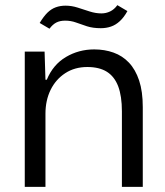

<svg xmlns="http://www.w3.org/2000/svg" viewBox="-20 -725 640 745"><path d="M76.1 0V-524.7H153L156.4 -415.7H161.6Q185.9 -474.3 235.8 -503.8Q285.7 -533.3 345.4 -533.3Q386.1 -533.3 420.6 -520.9Q455.1 -508.6 480.4 -481.9Q505.7 -455.1 519.9 -412.6Q534 -370.1 534 -309.4V0H453V-293.1Q453 -352 438.6 -390.1Q424.1 -428.1 394.6 -446.6Q365.1 -465 319 -465Q269.7 -465 233.1 -441Q196.4 -417 176.4 -376.4Q156.4 -335.7 156.4 -283.7V0ZM371.1 -615.6Q340.3 -615.6 317.2 -623.1Q294.1 -630.7 274.6 -637.8Q255 -644.9 232.7 -644.9Q212.9 -644.9 198.6 -637.6Q184.4 -630.3 172 -613.6L134 -635.9Q149.3 -661.3 164.1 -675.9Q179 -690.4 196.4 -696.7Q213.9 -703 234.3 -703Q257.9 -703 281.1 -695.6Q304.3 -688.1 327.6 -680.6Q351 -673 373.7 -673Q391.3 -673 407.2 -680.6Q423.1 -688.1 435.4 -705L474.4 -682Q461 -657.6 444.9 -642.9Q428.9 -628.1 410.6 -621.9Q392.4 -615.6 371.1 -615.6Z"/></svg>

Font: Mona Sans ExtraLight
Style: Regular
Weight: 200
Designer: Deni Anggara
Foundry: GitHub
Version: Version 2.000